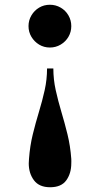

<svg xmlns="http://www.w3.org/2000/svg" viewBox="-20 -550 419 808"><path d="M191 238Q145 238 123 208.8Q101 179.5 101 137.5Q101 133 101.5 128.5Q102 124 102 119Q106 64 118 15.2Q130 -33.5 144 -79.5Q158 -125.5 168 -170.5Q178 -215.5 178 -262H204.5Q204.5 -215.5 214.5 -170.5Q224.5 -125.5 238.2 -79.5Q252 -33.5 264 15.2Q276 64 280 119Q280.5 124 280.2 128.5Q280 133 280 137.5Q280 179.5 259 208.8Q238 238 191 238ZM190 -350Q165 -350 144.8 -362.2Q124.5 -374.5 112.2 -395Q100 -415.5 100 -440Q100 -464.5 112.2 -485.2Q124.5 -506 144.8 -518Q165 -530 190 -530Q214.5 -530 235.2 -518Q256 -506 268 -485.2Q280 -464.5 280 -440Q280 -415.5 268 -395Q256 -374.5 235.2 -362.2Q214.5 -350 190 -350Z"/></svg>

Font: Bodoni Moda 9pt
Style: Bold
Weight: 700
Designer: Owen Earl
Foundry: indestructible type
Version: Version 2.005